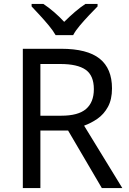

<svg xmlns="http://www.w3.org/2000/svg" viewBox="-20 -964 662 984"><path d="M294 -714Q427 -714 490.5 -663.5Q554 -613 554 -511Q554 -454 533 -416Q512 -378 479.5 -355.5Q447 -333 411 -320L607 0H502L329 -295H187V0H97V-714ZM289 -636H187V-371H294Q381 -371 421 -405.5Q461 -440 461 -507Q461 -577 419 -606.5Q377 -636 289 -636ZM265 -784Q252 -807 230 -833.5Q208 -860 184 -886Q160 -912 142 -931V-944H202Q228 -927 256 -903Q284 -879 309 -852Q336 -879 364 -903Q392 -927 418 -944H480V-931Q461 -912 436.5 -886Q412 -860 389.5 -833.5Q367 -807 355 -784Z"/></svg>

Font: Noto Sans Medefaidrin
Style: Regular
Weight: 400
Designer: Dalton Maag Ltd
Foundry: Dalton Maag Ltd
Version: Version 1.002; ttfautohint (v1.8.4.7-5d5b)